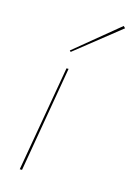

<svg xmlns="http://www.w3.org/2000/svg" viewBox="-109 -750 551 806"><g transform="rotate(15 167.0 -347.0)"><path d="M140 -460 60 0H70L149 -460ZM334 -686 326 -694 134 -536 139 -531Z"/></g></svg>

Font: Jost* 200 Hairline Italic
Style: Italic
Weight: 100
Italic angle: -10°
Version: Version 3.200; ttfautohint (v0.97) -l 8 -r 50 -G 200 -x 14 -